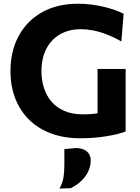

<svg xmlns="http://www.w3.org/2000/svg" viewBox="-20 -748 769 1056"><path d="M422.5 12.5Q330.5 12.5 259 -14.8Q187.5 -42 138.2 -91.5Q89 -141 63.2 -208.5Q37.5 -276 37.5 -356.5Q37.5 -465.5 82.2 -549.2Q127 -633 210.5 -680.2Q294 -727.5 411 -727.5Q448.5 -727.5 484.2 -722.8Q520 -718 552 -710.2Q584 -702.5 611.5 -692.8Q639 -683 660 -672.5L647.5 -520Q605.5 -544 566.2 -559Q527 -574 491.2 -580.8Q455.5 -587.5 424 -587.5Q378 -587.5 338.8 -572.8Q299.5 -558 270 -528.5Q240.5 -499 224.2 -455.8Q208 -412.5 208 -356Q208 -307.5 221.8 -264.5Q235.5 -221.5 263.5 -188.8Q291.5 -156 334.8 -137.5Q378 -119 436.5 -119Q467.5 -119 495.5 -122Q523.5 -125 549.5 -131.5Q575.5 -138 600.8 -147.8Q626 -157.5 651.5 -171.5L671 -25Q654 -18 627.2 -11.2Q600.5 -4.5 567.2 1Q534 6.5 497 9.5Q460 12.5 422.5 12.5ZM516.5 -22Q516.5 -78 516.5 -120Q516.5 -162 516.5 -204.5Q516.5 -253.5 516.5 -291.5Q516.5 -329.5 516.5 -369H671Q671 -329.5 671 -291.5Q671 -253.5 671 -204.5Q671 -162 671 -120.2Q671 -78.5 671 -25ZM307 289Q324.5 258.5 329.2 227.8Q334 197 334 159.5Q334 137.5 334 115.5Q334 93.5 334 72L401 66Q439.5 68 459.2 86.2Q479 104.5 479 133.5Q479 165 465.8 193.8Q452.5 222.5 428 246.2Q403.5 270 369 287Z"/></svg>

Font: Commissioner Thin
Style: Bold
Weight: 700
Version: Version 1.001;gftools[0.9.23]